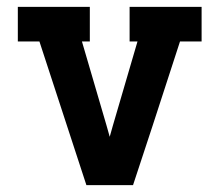

<svg xmlns="http://www.w3.org/2000/svg" viewBox="-20 -540 640 560"><path d="M232 0 95 -419H32V-520H242V-419H219L291 -173Q293 -165 295.5 -157Q298 -149 300 -141Q302 -149 304.5 -157Q307 -165 309 -173L381 -419H358V-520H568V-419H505L425 -173L368 0Z"/></svg>

Font: Iosevka Etoile
Style: Bold
Weight: 700
Designer: Belleve Invis
Foundry: Belleve Invis
Version: Version 28.1.0; ttfautohint (v1.8.4)